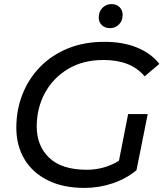

<svg xmlns="http://www.w3.org/2000/svg" viewBox="-20 -913 812 941"><path d="M394 8Q290 8 215 -29Q140 -66 100 -132.5Q60 -199 60 -287Q60 -374 90 -450.5Q120 -527 176.5 -585Q233 -643 312.5 -675.5Q392 -708 491 -708Q583 -708 651.5 -680Q720 -652 761 -600L689 -539Q654 -580 604 -599.5Q554 -619 487 -619Q387 -619 313.5 -575Q240 -531 200 -457Q160 -383 160 -293Q160 -198 221.5 -139.5Q283 -81 405 -81Q491 -81 563 -125L608 -354H704L649 -79Q599 -37 532 -14.5Q465 8 394 8ZM519 -775Q495 -775 479.5 -789.5Q464 -804 464 -827Q464 -856 482 -874.5Q500 -893 527 -893Q551 -893 566 -878Q581 -863 581 -840Q581 -811 563 -793Q545 -775 519 -775Z"/></svg>

Font: Montserrat Medium
Style: Italic
Weight: 500
Italic angle: -11.3°
Designer: Julieta Ulanovsky
Foundry: Julieta Ulanovsky
Version: Version 9.000; ttfautohint (v1.8.4.7-5d5b)